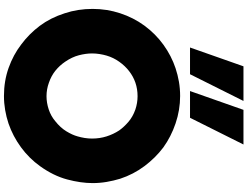

<svg xmlns="http://www.w3.org/2000/svg" viewBox="-160 -1080 1250 970"><g transform="rotate(90 465.0 -595.0)"><path d="M465 10Q389 10 323 -13.5Q257 -37 205 -77Q151 -117 110.5 -171Q70 -225 47 -297Q25 -363 25 -438Q25 -510 47 -577Q69 -644 109 -699Q151 -756 206.5 -796Q262 -836 325 -857Q358 -868 393 -874Q428 -880 465 -880Q536 -880 603.5 -857Q671 -834 725 -795Q778 -755 819.5 -699.5Q861 -644 883 -577Q893 -544 899 -509Q905 -474 905 -438Q905 -378 886.5 -309Q868 -240 820 -173Q780 -117 724 -76Q668 -35 604 -13Q571 -2 536 4Q501 10 465 10ZM466 -205Q499 -205 532.5 -216Q566 -227 592 -249Q625 -275 643.5 -305.5Q662 -336 669 -362Q674 -379 677 -397.5Q680 -416 680 -435Q680 -474 669 -508.5Q658 -543 639 -572Q622 -596 596 -618.5Q570 -641 533 -654Q500 -665 466 -665Q394 -665 339 -622Q313 -602 292 -572.5Q271 -543 261 -509Q256 -492 253 -473Q250 -454 250 -435Q250 -404 259 -369Q268 -334 292 -299Q311 -271 337 -250Q363 -229 398 -217Q431 -205 466 -205ZM220 -930 315 -1200H490L355 -930ZM440 -930 535 -1200H710L575 -930Z"/></g></svg>

Font: Boldonse
Style: Regular
Weight: 400
Designer: Universitype Foundry
Foundry: Universitype Foundry
Version: Version 1.000; ttfautohint (v1.8.4.7-5d5b)